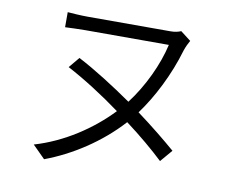

<svg xmlns="http://www.w3.org/2000/svg" viewBox="-80 -806 1161 954"><g transform="rotate(10 500.0 -329.5)"><path d="M285 -483 240 -429C327 -383 424 -321 514 -255C417 -153 283 -63 136 -20L199 43C331 -6 469 -94 574 -210C649 -154 716 -97 768 -48L820 -109C767 -155 698 -211 621 -268C687 -357 751 -482 788 -609C795 -630 804 -648 812 -662L760 -702C746 -696 729 -692 708 -692C665 -692 353 -692 290 -692C253 -692 215 -695 188 -697V-621C215 -622 255 -624 290 -624C353 -624 655 -624 711 -624C688 -522 633 -404 562 -311C470 -375 373 -437 285 -483Z"/></g></svg>

Font: Noto Sans KR DemiLight
Style: Regular
Weight: 350
Designer: Ryoko NISHIZUKA 西塚涼子 (kana, bopomofo & ideographs); Paul D. Hunt (Latin, Greek & Cyrillic); Sandoll Communications 산돌커뮤니
Foundry: Adobe
Version: Version 2.004;hotconv 1.0.118;makeotfexe 2.5.65603